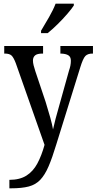

<svg xmlns="http://www.w3.org/2000/svg" viewBox="-20 -786 525 1043"><path d="M31 191Q87 191 123.5 168Q160 145 183 102Q206 59 222 1L66 -442Q54 -474 42.5 -484.5Q31 -495 6 -495H3V-536H214V-495H211Q182 -495 170.5 -485Q159 -475 159 -457Q159 -446 162.5 -431.5Q166 -417 172 -399L228 -232Q242 -187 253 -147.5Q264 -108 268 -83Q274 -111 282 -141Q290 -171 300 -206L355 -403Q360 -417 362.5 -430Q365 -443 365 -456Q365 -477 351.5 -485.5Q338 -494 311 -495H308V-536H485V-495H482Q457 -495 444 -482Q431 -469 416 -420L286 -2Q264 71 244 117.5Q224 164 199 190.5Q174 217 136.5 227Q99 237 40 237H31ZM203 -619Q224 -654 246.5 -693Q269 -732 282 -766H381V-756Q370 -739 346 -711Q322 -683 293 -654.5Q264 -626 239 -606H203Z"/></svg>

Font: Noto Serif Condensed
Style: Regular
Weight: 400
Width: 3
Designer: Monotype Design Team
Foundry: Monotype Imaging Inc.
Version: Version 2.013; ttfautohint (v1.8.4.7-5d5b)